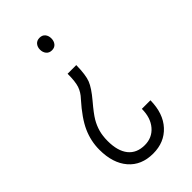

<svg xmlns="http://www.w3.org/2000/svg" viewBox="-225 -604 857 857"><g transform="rotate(-45 203.5 -175.5)"><path d="M238.8 -335.4Q237.8 -273.9 226.3 -244.6Q214.8 -215.3 177.5 -171.1Q140.1 -127 126.2 -103.3Q112.3 -79.6 105.2 -54Q98.1 -28.3 98.1 3.9Q98.1 66.4 125 100.1Q151.9 133.8 202.6 133.8Q249.5 133.8 278.6 99.6Q307.6 65.4 307.6 9.8H361.8Q360.8 92.3 317.1 139.6Q273.4 187 202.6 187Q128.4 187 86.4 138.2Q44.4 89.4 44.4 4.9Q44.4 -49.3 66.7 -99.4Q88.9 -149.4 146 -213.4Q167 -235.4 175.5 -260.5Q184.1 -285.6 184.1 -335.4ZM244.6 -498.5Q244.6 -481.4 235.4 -470Q226.1 -458.5 209 -458.5Q191.9 -458.5 182.4 -470Q172.9 -481.4 172.9 -498.5Q172.9 -515.1 182.4 -526.4Q191.9 -537.6 209 -537.6Q226.1 -537.6 235.4 -526.4Q244.6 -515.1 244.6 -498.5Z"/></g></svg>

Font: TypoPRO Roboto
Style: Regular
Weight: 300
Designer: Google
Version: Version 2.136; 2016